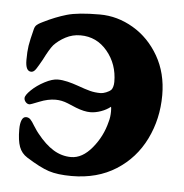

<svg xmlns="http://www.w3.org/2000/svg" viewBox="-41 -475 508 530"><g transform="rotate(5 213.5 -210.5)"><path d="M50 -25Q34 -35 27.5 -52.5Q21 -70 21 -101Q21 -117 25 -126.5Q29 -136 37 -136Q44 -136 49 -131Q54 -126 61 -114Q72 -97 75 -94Q98 -65 121 -51Q144 -37 170 -37Q201 -37 228 -69.5Q255 -102 265 -143Q269 -156 269 -172Q269 -181 268 -185Q257 -176 241.5 -170.5Q226 -165 212 -165Q195 -165 172 -174Q165 -177 148 -184Q131 -191 114 -191Q93 -191 69.5 -181.5Q46 -172 43 -172Q37 -172 32.5 -177Q28 -182 28 -188Q28 -196 43 -210.5Q58 -225 79 -236Q100 -247 115 -247Q128 -247 142.5 -243.5Q157 -240 171 -235Q193 -227 206.5 -223.5Q220 -220 236 -220Q242 -220 251 -223.5Q260 -227 265 -232Q267 -234 269 -240Q271 -246 271 -254Q271 -303 241.5 -338.5Q212 -374 167 -374Q145 -374 126 -364Q107 -354 94 -340Q84 -328 69 -298Q59 -280 53 -271Q47 -262 40 -262Q24 -262 24 -293Q24 -317 26.5 -333Q29 -349 37 -380Q39 -388 44 -392Q49 -396 54 -398.5Q59 -401 61 -402Q93 -418 124 -427Q155 -436 215 -436Q264 -436 308 -410Q352 -384 379 -337Q406 -290 406 -229Q406 -163 378.5 -107Q351 -51 299 -18Q247 15 176 15Q137 15 112.5 7Q88 -1 50 -25Z"/></g></svg>

Font: EB Garamond ExtraBold
Style: Regular
Weight: 800
Designer: Georg Duffner and Octavio Pardo
Foundry: Georg Duffner
Version: Version 1.000